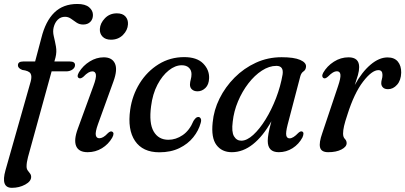

<svg xmlns="http://www.w3.org/2000/svg" viewBox="-32 -738 1991 943"><path d="M56 -417Q56 -436 81.5 -436H140.5L171 -551Q191.5 -634 234.8 -676.2Q278 -718.5 348 -718.5Q386.5 -718.5 405.5 -702.5Q424.5 -686.5 424.5 -664.5Q424.5 -643.5 411.5 -630.5Q398.5 -617.5 376.5 -617.5Q358 -617.5 344 -627Q330 -636.5 316.8 -646Q303.5 -655.5 287.5 -655.5Q266.5 -655.5 252 -641.5Q237.5 -627.5 231.5 -603.5Q226.5 -583.5 232.2 -559.8Q238 -536 242.8 -509.5Q247.5 -483 240.5 -455.5L235 -436H311Q336.5 -436 336.5 -418.5Q336.5 -405.5 323.8 -396.5Q311 -387.5 293 -387.5H221.5L105.5 33.5Q98.5 60 98.5 79Q98.5 91.5 104 99Q109.5 106.5 115.2 113.8Q121 121 121 131Q121 152.5 91.8 168.5Q62.5 184.5 26.5 184.5Q-29.5 184.5 -5 98L118.5 -337Q126 -364 117.8 -377.2Q109.5 -390.5 77.5 -394.5Q56 -403 56 -417ZM513 -543Q486 -543 471.5 -558.2Q457 -573.5 458.5 -596Q460 -624 483.2 -648.2Q506.5 -672.5 542 -672.5Q570.5 -672.5 584.2 -657Q598 -641.5 596.5 -618.5Q595 -589.5 571.8 -566.2Q548.5 -543 513 -543ZM449 -127.5Q435.5 -89.5 438.5 -74.2Q441.5 -59 456 -59Q464.5 -59 474.8 -64.5Q485 -70 499 -85Q511 -95.5 518.5 -91.5Q532 -85.5 519 -61.5Q500.5 -29.5 468.8 -10Q437 9.5 398.5 9.5Q355 9.5 342.2 -20.2Q329.5 -50 350 -105.5L427 -316.5Q441.5 -355.5 439 -371.5Q436.5 -387.5 421.5 -387.5Q412.5 -387.5 402 -381.5Q391.5 -375.5 377 -360.5Q364.5 -350.5 356.5 -354Q342.5 -360 356 -383.5Q376 -416 408.8 -436.2Q441.5 -456.5 477.5 -456.5Q518.5 -456.5 532.5 -426.2Q546.5 -396 525 -337.5Z M860.5 -417.5Q828.5 -417.5 796.8 -392.2Q765 -367 741.2 -321.8Q717.5 -276.5 710 -216Q699 -133 722.8 -92.2Q746.5 -51.5 795 -51.5Q832 -51.5 865.5 -74.5Q899 -97.5 918.5 -144.5Q924.5 -153.5 929.8 -158.5Q935 -163.5 942 -163.5Q949.5 -163.5 953.8 -155.8Q958 -148 953.5 -133.5Q943.5 -96.5 917.2 -63.8Q891 -31 849 -10.5Q807 10 750.5 10Q669 10 631.2 -45.8Q593.5 -101.5 607.5 -199.5Q617.5 -270 654 -328.8Q690.5 -387.5 747 -422.5Q803.5 -457.5 872.5 -457.5Q935 -457.5 965.8 -426.2Q996.5 -395 995 -354Q994 -322.5 977 -306Q960 -289.5 938 -289.5Q921 -289.5 910.8 -298.8Q900.5 -308 901 -323.5Q901.5 -336 905 -348Q908.5 -360 908.5 -374Q908.5 -393 896 -405.2Q883.5 -417.5 860.5 -417.5Z M1380.5 -125Q1371 -87.5 1374 -73Q1377 -58.5 1390.5 -58.5Q1408 -58.5 1433 -85Q1444.5 -95.5 1452 -92Q1464 -87.5 1453.5 -63Q1436 -30 1405 -10.2Q1374 9.5 1337 9.5Q1283 9.5 1283 -46Q1283 -61.5 1286.8 -83Q1290.5 -104.5 1301 -142.5Q1259.5 -68.5 1210.2 -29.5Q1161 9.5 1106.5 9.5Q1057.5 9.5 1031 -26Q1004.5 -61.5 1012.5 -136.5Q1018 -197 1046.2 -254Q1074.5 -311 1120.2 -357Q1166 -403 1224.8 -430Q1283.5 -457 1351 -457Q1412 -457 1442.2 -443.8Q1472.5 -430.5 1471 -410.5Q1470 -395 1458.8 -387.5Q1447.5 -380 1443 -363.5ZM1111 -140.5Q1104.5 -90.5 1117.2 -68.8Q1130 -47 1153 -47Q1180.5 -47 1211.8 -75.5Q1243 -104 1272.2 -151.2Q1301.5 -198.5 1323.8 -256.2Q1346 -314 1356 -372.5Q1362 -414.5 1325.5 -414.5Q1290 -414.5 1254.2 -391.2Q1218.5 -368 1188 -328.5Q1157.5 -289 1137 -240.2Q1116.5 -191.5 1111 -140.5Z M1559.5 -353.5Q1553 -355.5 1551.2 -362.5Q1549.5 -369.5 1555 -380Q1574 -413.5 1607.8 -435Q1641.5 -456.5 1680 -456.5Q1732 -456.5 1732 -408.5Q1732 -391 1725.8 -368.8Q1719.5 -346.5 1710.5 -320.5Q1745.5 -384.5 1787.8 -420.2Q1830 -456 1871.5 -456Q1905 -456 1922 -435.5Q1939 -415 1938.5 -381Q1937.5 -343.5 1918.2 -321.8Q1899 -300 1874 -300Q1857 -300 1848.8 -308.5Q1840.5 -317 1840.5 -329Q1840.5 -339 1843.5 -348.8Q1846.5 -358.5 1846.5 -370Q1846.5 -393.5 1826.5 -393.5Q1794.5 -393.5 1751 -336.8Q1707.5 -280 1674.5 -175.5Q1662.5 -140 1657.8 -119Q1653 -98 1653 -82Q1653 -64.5 1661.8 -55.8Q1670.5 -47 1670.5 -35Q1670.5 -17 1645 -3.8Q1619.5 9.5 1580 9.5Q1546 9.5 1540 -13.8Q1534 -37 1551 -84.5L1628 -314Q1642 -355 1640 -371.5Q1638 -388 1622.5 -388Q1613.5 -388 1603.5 -382.2Q1593.5 -376.5 1578.5 -361.5Q1566.5 -351 1559.5 -353.5Z"/></svg>

Font: Fraunces 72pt Soft
Style: Italic
Weight: 400
Italic angle: -16°
Version: Version 1.000;[b76b70a41]